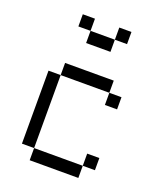

<svg xmlns="http://www.w3.org/2000/svg" viewBox="-139 -839 778 927"><g transform="rotate(20 250.0 -375.0)"><path d="M437.5 -62.5V-125H375V-62.5H125V0H375V-62.5ZM437.5 -375V-437.5H375V-375ZM375 -687.5V-750H312.5V-687.5H187.5V-625H312.5V-687.5ZM125 -62.5Q125 -62.5 125 -437.5H62.5Q62.5 -437.5 62.5 -62.5ZM125 -437.5H375V-500H125ZM187.5 -687.5V-750H125V-687.5Z"/></g></svg>

Font: CalcUnifontExMono
Style: Regular
Weight: 500
Version: Version 15.0.06